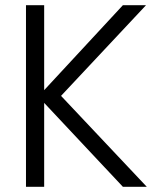

<svg xmlns="http://www.w3.org/2000/svg" viewBox="-20 -719 608 739"><path d="M545 0C545 0 215 -350 215 -350C215 -350 542 -699 542 -699C542 -699 453 -699 453 -699C453 -699 150 -372 150 -372C150 -372 150 -699 150 -699C150 -699 80 -699 80 -699C80 -699 80 0 80 0C80 0 150 0 150 0C150 0 150 -323 150 -323C150 -323 453 0 453 0C453 0 545 0 545 0Z"/></svg>

Font: wox.body
Style: Regular
Weight: 500
Designer: Ninad Kale (Devanagari), Jonny Pinhorn (Latin)
Foundry: Indian Type Foundry
Version: ""